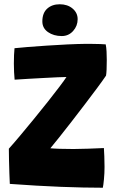

<svg xmlns="http://www.w3.org/2000/svg" viewBox="-20 -873 562 900"><path d="M462 7Q373.5 7 265 2.8Q156.5 -1.5 26 -11Q25 -28.5 24 -59.8Q23 -91 22.2 -123.2Q21.5 -155.5 21.5 -176Q44 -201 75 -238Q106 -275 140 -316.5Q174 -358 205.2 -397.5Q236.5 -437 259.5 -467.5Q282.5 -498 291.5 -512Q279 -512 250.2 -510.8Q221.5 -509.5 185 -507.5Q148.5 -505.5 112.2 -503.5Q76 -501.5 48.5 -499.5Q47 -513.5 46 -534.8Q45 -556 45 -575Q45 -596.5 45.8 -615.2Q46.5 -634 48 -647Q71 -649.5 111.2 -652.8Q151.5 -656 200 -659.2Q248.5 -662.5 296.8 -664.8Q345 -667 384 -667.5Q396 -667.5 414.5 -667.2Q433 -667 450.2 -666.5Q467.5 -666 475.5 -665Q478.5 -651 479.5 -631.2Q480.5 -611.5 480.5 -592Q480.5 -537.5 477 -518.5Q462.5 -497 436.2 -461.5Q410 -426 378.2 -384.5Q346.5 -343 314.8 -302Q283 -261 256.8 -228.2Q230.5 -195.5 216 -178Q229.5 -176.5 259 -175.5Q288.5 -174.5 324.5 -174.5Q356 -174.5 393 -176Q430 -177.5 467 -179Q468 -165 469 -140.5Q470 -116 470 -90.5Q470 -60.5 467.2 -32.2Q464.5 -4 462 7ZM260 -853Q296.5 -853 320.2 -833Q344 -813 344 -783Q344 -751.5 322.8 -727.8Q301.5 -704 269.5 -704Q231.5 -704 205 -722.5Q178.5 -741 178.5 -772.5Q178.5 -812 201.2 -832.5Q224 -853 260 -853Z"/></svg>

Font: Grandstander ExtraBold
Style: Regular
Weight: 800
Designer: Tyler Finck
Foundry: Etcetera Type Co
Version: Version 1.200; ttfautohint (v1.8.3)